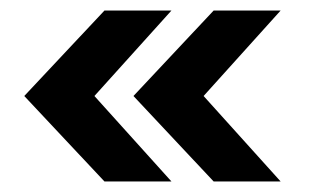

<svg xmlns="http://www.w3.org/2000/svg" viewBox="-20 -435 589 364"><path d="M305 -91H178L26 -253L178 -415H305L159 -253ZM366 -253 512 -91H385L233 -253L385 -415H512Z"/></svg>

Font: Hind Mysuru SemiBold
Style: Regular
Weight: 600
Designer: Manushi Parikh, Hitesh Malaviya
Foundry: Indian Type Foundry
Version: Version 0.703;PS 1.0;hotconv 1.0.86;makeotf.lib2.5.63406